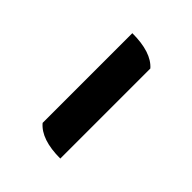

<svg xmlns="http://www.w3.org/2000/svg" viewBox="0 -779 368 368"><g transform="rotate(-45 184.0 -595.0)"><path d="M294.9 -558.6Q318.4 -579.1 318.4 -630.9H75.2Q50.8 -610.4 50.8 -558.6Z"/></g></svg>

Font: Kurale
Style: Regular
Weight: 400
Version: 1.0; ttfautohint (v1.3)